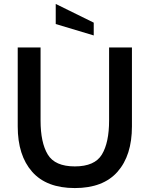

<svg xmlns="http://www.w3.org/2000/svg" viewBox="-20 -941 760 975"><path d="M70 -299V-700H186V-329Q186 -217 222.5 -156.5Q259 -96 360 -96Q461 -96 497.5 -156.5Q534 -217 534 -329V-700H650V-299Q650 -152 577 -69Q504 14 360 14Q216 14 143 -69Q70 -152 70 -299ZM263 -819V-921L456 -826V-761Z"/></svg>

Font: Cabin SemiBold
Style: Regular
Weight: 600
Designer: Pablo Impallari
Foundry: Pablo Impallari. http://www.impallari.com Igino Marini. http://www.ikern.com
Version: Version 2.001